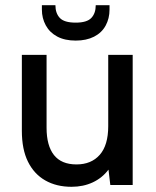

<svg xmlns="http://www.w3.org/2000/svg" viewBox="-20 -711 601 738"><path d="M401 -674Q401 -640 386 -612.5Q371 -585 341.5 -570Q312 -555 271 -555Q229 -555 200 -570.5Q171 -586 156 -613.5Q141 -641 141 -674V-691H193Q193 -660 210 -642Q227 -624 271 -624Q314 -624 331 -642Q348 -660 348 -691H401ZM490 0H404L397 -59Q373 -27 336.5 -10Q300 7 255 7Q197 7 154 -17.5Q111 -42 87.5 -89.5Q64 -137 64 -208V-500H159V-220Q159 -151 187.5 -115Q216 -79 274 -79Q331 -79 363.5 -116Q396 -153 396 -226V-500H490Z"/></svg>

Font: Albert Sans Medium
Style: Regular
Weight: 500
Designer: Andreas Rasmussen
Foundry: a.Foundry
Version: Version 1.025